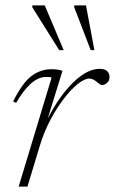

<svg xmlns="http://www.w3.org/2000/svg" viewBox="-20 -690 425 710"><path d="M171 -403.5Q168.5 -404.5 164 -405Q159.5 -405.5 151 -405.5Q121.5 -405.5 93.8 -380.5Q66 -355.5 39.5 -309.5L28.5 -315Q64 -385.5 97.5 -409.8Q131 -434 169.5 -434Q196 -434 211 -428L156.5 -251.5Q199.5 -335.5 251 -385.5Q302.5 -435.5 348.5 -435.5Q367.5 -435.5 376.2 -427Q385 -418.5 385 -405Q385 -391.5 376 -383.5Q367 -375.5 357 -375.5Q353.5 -375.5 348.8 -378.8Q344 -382 338.5 -386.5Q333.5 -391 326.2 -395.2Q319 -399.5 311 -399.5Q292.5 -399.5 267.2 -379.2Q242 -359 215.5 -324.2Q189 -289.5 166 -246Q143 -202.5 129 -156.5L81.5 0H49ZM215.5 -504.5H199L99.5 -663V-670H145.5ZM329 -504.5H315.5L254.5 -663V-670H298Z"/></svg>

Font: Newsreader 16pt ExtraLight
Style: Italic
Weight: 275
Italic angle: -17°
Designer: Hugues Gentile
Foundry: Production Type
Version: Version 1.003; ttfautohint (v1.8.3)